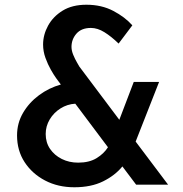

<svg xmlns="http://www.w3.org/2000/svg" viewBox="-20 -780 771 811"><path d="M690 0H555L497 -77Q466 -39 415.5 -14Q365 11 294 11Q225 11 170.5 -17.5Q116 -46 84 -95Q52 -144 52 -208Q52 -260 77.5 -303.5Q103 -347 145 -378Q187 -409 237 -423L217 -450Q207 -464 194.5 -486Q182 -508 172 -535.5Q162 -563 162 -592Q162 -633 183 -671.5Q204 -710 244.5 -735Q285 -760 345 -760Q409 -760 458.5 -734Q508 -708 539 -673L481 -596Q450 -626 421 -644Q392 -662 364 -662Q324 -662 303 -638Q282 -614 282 -582Q282 -566 289.5 -548Q297 -530 305 -516.5Q313 -503 315 -499L484 -274L545 -434H652L553 -182ZM173 -214Q173 -178 191.5 -151Q210 -124 241 -108.5Q272 -93 310 -93Q357 -93 388 -112Q419 -131 436 -158L298 -342Q264 -340 235.5 -322Q207 -304 190 -275.5Q173 -247 173 -214Z"/></svg>

Font: Synthetic SemiBold
Style: Regular
Weight: 600
Designer: Santiago Orozco
Foundry: Typemade
Version: Version 2.000; ttfautohint (v1.8.4.7-5d5b)